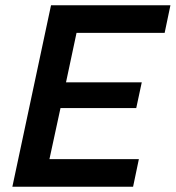

<svg xmlns="http://www.w3.org/2000/svg" viewBox="-20 -710 668 730"><path d="M27 0 174 -690H628L606 -585H271L231 -397H519L498 -299H210L168 -105H508L486 0Z"/></svg>

Font: Radio Canada Medium
Style: Italic
Weight: 500
Italic angle: -12°
Designer: Charles Daoud, Etienne Aubert Bonn, Alexandre Saumier Demers, Jacques Le Bailly
Foundry: Radio-Canada
Version: Version 2.104; ttfautohint (v1.8.4.7-5d5b);gftools[0.9.28.de